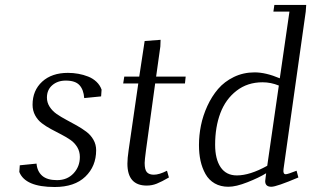

<svg xmlns="http://www.w3.org/2000/svg" viewBox="-20 -749 1259 777"><path d="M58.1 -53.2 60.1 -80.1 127.9 -86.9Q130.4 -55.7 150.6 -37.8Q170.9 -20 210.9 -20Q252 -20 277.6 -47.4Q303.2 -74.7 303.2 -113.8Q303.2 -135.7 292.7 -153.3Q282.2 -170.9 265.4 -182.6Q248.5 -194.3 228 -204.8Q207.5 -215.3 187 -226.3Q166.5 -237.3 149.7 -250Q132.8 -262.7 122.3 -282Q111.8 -301.3 111.8 -325.2Q111.8 -382.8 150.6 -418.5Q189.5 -454.1 254.9 -454.1Q276.4 -454.1 296.9 -450.4Q317.4 -446.8 336.7 -439.2Q356 -431.6 370.4 -418Q384.8 -404.3 391.1 -386.2L389.2 -358.9L320.8 -352.1Q318.4 -386.2 301.5 -404.5Q284.7 -422.9 246.1 -422.9Q213.4 -422.9 191.7 -404.3Q169.9 -385.7 169.9 -354Q169.9 -334 180.9 -316.9Q191.9 -299.8 209.5 -287.6Q227.1 -275.4 248.3 -264.2Q269.5 -252.9 290.8 -241Q312 -229 329.6 -215.8Q347.2 -202.6 358.2 -183.3Q369.1 -164.1 369.1 -141.1Q369.1 -76.2 325.4 -34.2Q281.7 7.8 201.2 7.8Q82 7.8 58.1 -53.2Z M478.5 -411.1 482.9 -439H543.5L565.4 -583L629.9 -587.9L628.9 -561L611.8 -439H731.4L728.5 -411.1H607.9L570.8 -141.1Q565.4 -100.6 565.4 -89.8Q565.4 -61.5 574.7 -51.8Q584 -42 602.5 -42Q624.5 -42 655.8 -58.1L663.6 -30.8Q634.3 -13.7 614.7 -5.9Q595.2 2 573.7 2Q495.6 2 495.6 -86.9Q495.6 -107.9 500.5 -141.1L539.6 -411.1Z M785.2 -162.1Q785.2 -201.2 793.2 -241.2Q801.3 -281.2 819.1 -320.1Q836.9 -358.9 862.5 -388.9Q888.2 -418.9 926.5 -437.5Q964.8 -456.1 1010.3 -456.1Q1055.7 -456.1 1112.3 -432.1L1151.4 -702.1H1086.4L1090.3 -729H1219.2L1217.3 -702.1L1127.4 -64.9Q1124.5 -43.9 1136.2 -43.9Q1144.5 -43.9 1180.2 -58.1L1187.5 -30.8Q1099.1 6.8 1078.1 6.8Q1053.2 6.8 1053.2 -16.1Q1053.2 -19.5 1055.2 -33.2L1057.1 -47.9Q1027.8 -29.8 981.4 -11.5Q935.1 6.8 904.3 6.8Q872.6 6.8 848.9 -6.8Q825.2 -20.5 811.5 -44.9Q797.9 -69.3 791.5 -98.4Q785.2 -127.4 785.2 -162.1ZM850.6 -163.1Q850.6 -105 873 -72Q895.5 -39.1 938.5 -39.1Q991.2 -39.1 1061.5 -78.1L1108.4 -402.8Q1076.2 -416 1042.5 -416Q981.4 -416 937.3 -381.8Q893.1 -347.7 871.8 -291.3Q850.6 -234.9 850.6 -163.1Z"/></svg>

Font: Dehuti
Style: Italic
Weight: 400
Version: Version 1.2